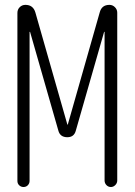

<svg xmlns="http://www.w3.org/2000/svg" viewBox="-20 -750 540 770"><path d="M74.2 0Q64.5 0 57.1 -6.8Q49.8 -13.7 49.8 -24.4V-698.2Q49.8 -711.9 59.1 -721.2Q68.4 -730.5 82 -730.5Q113.3 -730.5 122.1 -699.2L250 -251Q250 -250 251 -250Q252 -250 252 -251L379.9 -700.2Q387.7 -730.5 418.9 -730.5Q431.6 -730.5 440.9 -721.2Q450.2 -711.9 450.2 -699.2V-26.4Q450.2 -15.6 442.4 -7.8Q434.6 0 424.8 0Q414.1 0 406.7 -7.8Q399.4 -15.6 399.4 -26.4V-622.1H398.4H397.5L284.2 -226.6Q277.3 -199.2 249 -199.7Q220.7 -200.2 213.9 -226.6L100.6 -622.1H99.6H98.6V-24.4Q98.6 -14.6 91.8 -7.3Q85 0 74.2 0Z"/></svg>

Font: Rounded-X Mgen+ 1m light
Style: Regular
Weight: 200
Designer: [Source Han Sans]
Ryoko NISHIZUKA  (kana & ideographs); Paul D. Hunt (Latin, Greek & Cyrillic); Wenlong ZHANG  (bopomofo
Version: Version 1.059.20150602